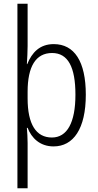

<svg xmlns="http://www.w3.org/2000/svg" viewBox="-20 -780 529 1036"><path d="M443 -269C443 -449 381 -542 270 -542C194 -542 152 -496 127 -434H125C127 -465 129 -503 129 -532V-760H74V236H129V-8C129 -36 127 -67 125 -90H129C150 -36 195 10 269 10C376 10 443 -85 443 -269ZM387 -269C387 -118 342 -38 260 -38C175 -38 129 -109 129 -249V-285C129 -421 173 -494 261 -494C347 -494 387 -418 387 -269Z"/></svg>

Font: Noto Sans Arabic Cond Light
Style: Regular
Weight: 300
Width: 3
Designer: Monotype Design Team, Nadine Chahine, Nizar Qandah and Khaled Hosny
Foundry: Monotype Imaging Inc.
Version: Version 2.012